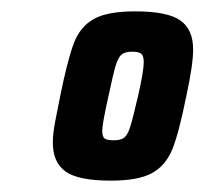

<svg xmlns="http://www.w3.org/2000/svg" viewBox="-20 -716 360 338"><path d="M73 -465Q73 -480 77 -501.5Q81 -523 86 -547Q99 -611 110 -640Q121 -669 145 -682.5Q169 -696 218 -696Q275 -696 297.5 -680Q320 -664 320 -629Q320 -602 308 -547Q295 -482 283.5 -453.5Q272 -425 248 -411.5Q224 -398 175 -398Q118 -398 95.5 -414Q73 -430 73 -465ZM223 -547Q233 -590 233 -607Q233 -618 228.5 -621.5Q224 -625 213 -625Q200 -625 194 -620Q188 -615 183.5 -600Q179 -585 171 -547Q160 -498 160 -486Q160 -475 164.5 -472Q169 -469 180 -469Q193 -469 199 -474Q205 -479 209.5 -493.5Q214 -508 223 -547Z"/></svg>

Font: Saira Ultra Condensed Black
Style: Italic
Weight: 900
Width: 1
Italic angle: -12°
Designer: Hector Gatti with collaboration of the Omnibus-Type team
Foundry: Omnibus-Type
Version: Version 1.001; ttfautohint (v1.8)